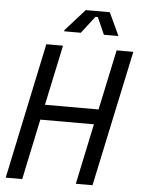

<svg xmlns="http://www.w3.org/2000/svg" viewBox="-59 -939 731 985"><g transform="rotate(5 306.0 -446.0)"><path d="M8 0 156 -700H242L176 -390H452L518 -700H604L455 0H369L435 -312H159L93 0ZM242 -774V-780L342 -892H466L521 -774H446L407 -862H395L327 -774Z"/></g></svg>

Font: Space Mono
Style: Italic
Weight: 400
Italic angle: -12°
Monospace: yes
Designer: Colophon Foundry + Benjamin Critton
Foundry: Colophon Foundry & Benjamin Critton
Version: Version 1.003; ttfautohint (v1.8.4.7-5d5b)